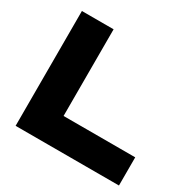

<svg xmlns="http://www.w3.org/2000/svg" viewBox="-164 -918 1091 1086"><g transform="rotate(30 382.0 -375.0)"><path d="M70 -750V0H745V-184H277V-750Z"/></g></svg>

Font: Bounded
Style: Bold
Weight: 700
Designer: Vlad Churkin
Version: Version 3.0